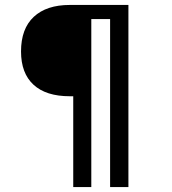

<svg xmlns="http://www.w3.org/2000/svg" viewBox="-20 -636 695 776"><path d="M276 -247H262Q166 -247 115.5 -293.5Q65 -340 65 -428Q65 -520 116.5 -568Q168 -616 262 -616H499V120H425V-559H349V120H276Z"/></svg>

Font: Athiti Medium
Style: Regular
Weight: 500
Designer: CadsonDemak Team
Foundry: CadsonDemak
Version: Version 1.033